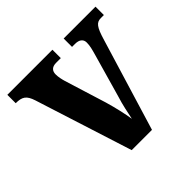

<svg xmlns="http://www.w3.org/2000/svg" viewBox="-140 -673 810 810"><g transform="rotate(-45 265.0 -268.0)"><path d="M71 -436 210 0H331L456 -411C474 -472 486 -486 512 -486H530V-536H340V-486H358C383 -486 397 -475 397 -455C397 -435 392 -418 385 -393L330 -200C318 -163 310 -121 304 -93C299 -126 288 -175 275 -219L217 -406C213 -420 209 -436 209 -453C209 -473 220 -486 245 -486H273V-536H4V-486C42 -486 58 -476 71 -436Z"/></g></svg>

Font: Noto Serif Tamil Condensed
Style: Bold
Weight: 700
Width: 3
Designer: Indian Type Foundry, Tom Grace, and the Monotype Design Team
Foundry: Monotype Imaging Inc.
Version: Version 2.004